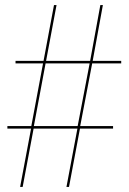

<svg xmlns="http://www.w3.org/2000/svg" viewBox="-20 -734 505 754"><path d="M59 0H69L112 -229H284L241 0H251L294 -229H424V-239H295L342 -485H456V-495H344L384 -714H374L334 -495H161L202 -714H192L151 -495H41V-485H149L103 -239H9V-229H102ZM113 -239 159 -485H332L285 -239Z"/></svg>

Font: Noto Serif Display Condensed
Style: Regular
Weight: 400
Width: 3
Designer: Monotype Design Team
Foundry: Monotype Imaging Inc.
Version: Version 2.009